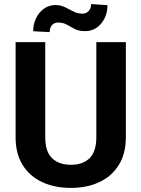

<svg xmlns="http://www.w3.org/2000/svg" viewBox="-20 -919 699 949"><path d="M456.1 -710.9H602.1V-241.2Q602.1 -159.2 567.1 -103.3Q532.2 -47.4 470.9 -18.8Q409.7 9.8 330.1 9.8Q250.5 9.8 188.7 -18.8Q127 -47.4 92 -103.3Q57.1 -159.2 57.1 -241.2V-710.9H203.6V-241.2Q203.6 -169.9 237.3 -137.2Q271 -104.5 330.1 -104.5Q389.6 -104.5 422.9 -137.2Q456.1 -169.9 456.1 -241.2ZM430.2 -898.9 511.2 -893.6Q511.2 -840.3 480 -802.7Q448.7 -765.1 400.9 -765.1Q369.6 -765.1 349.4 -775.6Q329.1 -786.1 310.8 -796.9Q292.5 -807.6 266.6 -807.6Q249.5 -807.6 237.5 -795.4Q225.6 -783.2 225.6 -760.3L144 -764.6Q144 -799.8 158.2 -829.1Q172.4 -858.4 197.3 -876.2Q222.2 -894 253.9 -894Q280.3 -894 301.5 -883.3Q322.8 -872.6 343.3 -862.1Q363.8 -851.6 388.2 -851.6Q405.3 -851.6 417.7 -864Q430.2 -876.5 430.2 -898.9Z"/></svg>

Font: Vazirmatn UI FD
Style: Bold
Weight: 700
Designer: Saber Rastikerdar
Foundry: Saber Rastikerdar
Version: Version 33.003